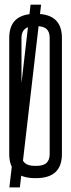

<svg xmlns="http://www.w3.org/2000/svg" viewBox="-20 -764 308 831"><path d="M248 -97Q248 7 136 7H132Q20 7 20 -97V-600Q20 -704 132 -704H136Q248 -704 248 -600ZM132 -651Q101 -651 87 -638Q73 -625 73 -600V-97Q73 -72 87 -59Q101 -46 132 -46H136Q168 -46 181.5 -59Q195 -72 195 -97V-600Q195 -626 181.5 -638.5Q168 -651 136 -651ZM112.3 -743.7H157.8L66 47H20.6Z"/></svg>

Font: Karantina Light
Style: Regular
Weight: 300
Designer: Rony Koch
Foundry: Rony Koch
Version: Version 1.000; ttfautohint (v1.8.3)